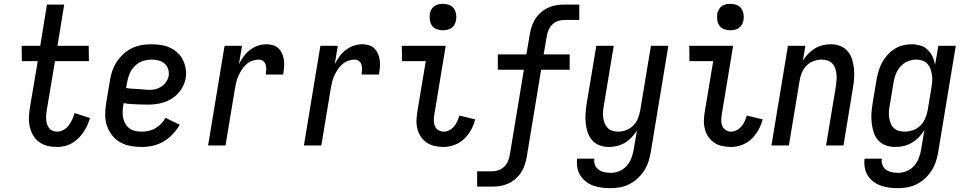

<svg xmlns="http://www.w3.org/2000/svg" viewBox="-20 -759 5040 1002"><path d="M277 8Q251 8 227 2Q203 -4 184 -18Q165 -32 153 -52.5Q141 -73 135.5 -97Q130 -121 131 -146.5Q132 -172 136 -197L177 -440H94L93 -520H190L225 -735H315L280 -520H443L444 -440H267L224 -184Q222 -172 221 -159.5Q220 -147 221 -135Q222 -123 225.5 -111.5Q229 -100 236 -91Q243 -82 254 -77Q265 -72 278 -72Q295 -72 311.5 -81Q328 -90 338.5 -104.5Q349 -119 357 -135.5Q365 -152 369 -169L450 -143Q444 -124 435.5 -105Q427 -86 415.5 -69Q404 -52 388.5 -37Q373 -22 355 -11.5Q337 -1 317 3.5Q297 8 277 8Z M719 8Q689 8 660 2.5Q631 -3 606.5 -17Q582 -31 564.5 -53.5Q547 -76 538 -103Q529 -130 529 -160Q529 -190 534 -221L554 -341Q558 -366 566.5 -390.5Q575 -415 590 -437.5Q605 -460 625.5 -478.5Q646 -497 670.5 -508.5Q695 -520 720.5 -524Q746 -528 771 -528Q796 -528 821 -524Q846 -520 867.5 -510Q889 -500 906.5 -484Q924 -468 934.5 -446.5Q945 -425 949 -400.5Q953 -376 949 -350Q945 -329 935 -309Q925 -289 909.5 -272Q894 -255 874.5 -243Q855 -231 834 -224.5Q813 -218 791.5 -215.5Q770 -213 749 -213Q738 -213 728 -213.5Q718 -214 707 -214H705Q685 -215 665 -216Q645 -217 625 -221L623 -207Q620 -190 620 -173Q620 -156 623.5 -140.5Q627 -125 635.5 -111Q644 -97 657 -88Q670 -79 686.5 -75.5Q703 -72 720 -72Q738 -72 756 -76Q774 -80 790.5 -89.5Q807 -99 821 -113.5Q835 -128 844 -144L918 -108Q903 -82 881.5 -59Q860 -36 833.5 -20.5Q807 -5 777.5 1.5Q748 8 719 8ZM761 -290Q777 -290 793 -294Q809 -298 823 -307.5Q837 -317 847 -331.5Q857 -346 860 -362Q863 -381 857.5 -398.5Q852 -416 838.5 -427.5Q825 -439 807.5 -443.5Q790 -448 771 -448Q748 -448 724.5 -440Q701 -432 683 -414Q665 -396 656 -373.5Q647 -351 643 -327L638 -300Q653 -297 668.5 -296Q684 -295 699.5 -294.5Q715 -294 730.5 -292Q746 -290 761 -290Z M1066 0 1152 -520H1243L1227 -424Q1237 -445 1251.5 -464.5Q1266 -484 1285 -498.5Q1304 -513 1326 -520.5Q1348 -528 1370 -528Q1388 -528 1405 -523Q1422 -518 1434 -506Q1446 -494 1453 -477.5Q1460 -461 1462 -443Q1464 -425 1462.5 -406.5Q1461 -388 1458 -370H1367Q1369 -383 1369.5 -396Q1370 -409 1366.5 -421Q1363 -433 1353.5 -440.5Q1344 -448 1331 -448Q1314 -448 1297 -442Q1280 -436 1266 -423.5Q1252 -411 1242 -395.5Q1232 -380 1224.5 -363.5Q1217 -347 1213 -330Q1209 -313 1206 -296L1157 0Z M1566 0 1652 -520H1743L1727 -424Q1737 -445 1751.5 -464.5Q1766 -484 1785 -498.5Q1804 -513 1826 -520.5Q1848 -528 1870 -528Q1888 -528 1905 -523Q1922 -518 1934 -506Q1946 -494 1953 -477.5Q1960 -461 1962 -443Q1964 -425 1962.5 -406.5Q1961 -388 1958 -370H1867Q1869 -383 1869.5 -396Q1870 -409 1866.5 -421Q1863 -433 1853.5 -440.5Q1844 -448 1831 -448Q1814 -448 1797 -442Q1780 -436 1766 -423.5Q1752 -411 1742 -395.5Q1732 -380 1724.5 -363.5Q1717 -347 1713 -330Q1709 -313 1706 -296L1657 0Z M2295 8Q2271 8 2248.5 3Q2226 -2 2208 -14Q2190 -26 2177.5 -44Q2165 -62 2159 -84Q2153 -106 2153.5 -129.5Q2154 -153 2158 -176L2202 -440H2078L2077 -520H2306L2247 -163Q2244 -148 2244 -132Q2244 -116 2249 -102.5Q2254 -89 2267 -80.5Q2280 -72 2296 -72Q2310 -72 2324.5 -79.5Q2339 -87 2349.5 -99.5Q2360 -112 2366.5 -126.5Q2373 -141 2377 -156L2460 -136Q2453 -108 2438.5 -81.5Q2424 -55 2402 -34Q2380 -13 2351.5 -2.5Q2323 8 2295 8ZM2291 -601Q2275 -601 2259.5 -606.5Q2244 -612 2235 -624.5Q2226 -637 2223.5 -653.5Q2221 -670 2223 -687Q2225 -698 2231 -709Q2237 -720 2247 -727Q2257 -734 2268.5 -736.5Q2280 -739 2292 -739Q2308 -739 2323.5 -733.5Q2339 -728 2348 -715.5Q2357 -703 2360 -686.5Q2363 -670 2360 -653Q2358 -642 2352 -631Q2346 -620 2336 -613Q2326 -606 2314.5 -603.5Q2303 -601 2291 -601Z M2470 215V135H2548Q2565 135 2582 129Q2599 123 2612 110Q2625 97 2631.5 80.5Q2638 64 2641 47L2714 -395H2578V-475H2727L2745 -580Q2748 -601 2755 -621.5Q2762 -642 2774 -661Q2786 -680 2803.5 -695Q2821 -710 2841 -719Q2861 -728 2882 -731.5Q2903 -735 2924 -735H3003V-655H2925Q2908 -655 2891 -649Q2874 -643 2861.5 -630Q2849 -617 2842 -600.5Q2835 -584 2833 -567L2817 -475H2953V-395H2804L2729 60Q2725 81 2718.5 101.5Q2712 122 2699.5 141Q2687 160 2669.5 175Q2652 190 2632 199Q2612 208 2591 211.5Q2570 215 2549 215Z M3167 223Q3143 223 3120 220Q3097 217 3076 209.5Q3055 202 3037.5 188.5Q3020 175 3008.5 156.5Q2997 138 2993 115.5Q2989 93 2992 69H3082Q3079 86 3085 101.5Q3091 117 3104 126.5Q3117 136 3133.5 139.5Q3150 143 3167 143Q3189 143 3211.5 134Q3234 125 3250 107Q3266 89 3274.5 67Q3283 45 3287 22L3304 -78Q3292 -59 3276 -42Q3260 -25 3240.5 -13.5Q3221 -2 3199.5 3Q3178 8 3157 8Q3131 8 3108 -1Q3085 -10 3069.5 -28Q3054 -46 3046.5 -69.5Q3039 -93 3036.5 -118Q3034 -143 3036 -169Q3038 -195 3042 -221L3092 -520H3183L3131 -207Q3128 -192 3127 -176Q3126 -160 3128 -145Q3130 -130 3135.5 -116Q3141 -102 3151 -91.5Q3161 -81 3176 -76.5Q3191 -72 3207 -72Q3227 -72 3248 -80Q3269 -88 3285 -104Q3301 -120 3309 -140.5Q3317 -161 3321 -182L3377 -520H3468L3376 36Q3372 60 3364 84.5Q3356 109 3342 131Q3328 153 3308 171.5Q3288 190 3264.5 202Q3241 214 3216 218.5Q3191 223 3167 223Z M3795 8Q3771 8 3748.5 3Q3726 -2 3708 -14Q3690 -26 3677.5 -44Q3665 -62 3659 -84Q3653 -106 3653.5 -129.5Q3654 -153 3658 -176L3702 -440H3578L3577 -520H3806L3747 -163Q3744 -148 3744 -132Q3744 -116 3749 -102.5Q3754 -89 3767 -80.5Q3780 -72 3796 -72Q3810 -72 3824.5 -79.5Q3839 -87 3849.5 -99.5Q3860 -112 3866.5 -126.5Q3873 -141 3877 -156L3960 -136Q3953 -108 3938.5 -81.5Q3924 -55 3902 -34Q3880 -13 3851.5 -2.5Q3823 8 3795 8ZM3791 -601Q3775 -601 3759.5 -606.5Q3744 -612 3735 -624.5Q3726 -637 3723.5 -653.5Q3721 -670 3723 -687Q3725 -698 3731 -709Q3737 -720 3747 -727Q3757 -734 3768.5 -736.5Q3780 -739 3792 -739Q3808 -739 3823.5 -733.5Q3839 -728 3848 -715.5Q3857 -703 3860 -686.5Q3863 -670 3860 -653Q3858 -642 3852 -631Q3846 -620 3836 -613Q3826 -606 3814.5 -603.5Q3803 -601 3791 -601Z M4006 0 4092 -520H4183L4170 -442Q4181 -461 4197.5 -478Q4214 -495 4233 -506.5Q4252 -518 4273.5 -523Q4295 -528 4316 -528Q4342 -528 4365 -519Q4388 -510 4403.5 -492Q4419 -474 4426.5 -450.5Q4434 -427 4436.5 -402Q4439 -377 4437.5 -351Q4436 -325 4431 -299L4382 0H4291L4343 -313Q4345 -328 4346 -344Q4347 -360 4345 -375Q4343 -390 4338 -404Q4333 -418 4322.5 -428.5Q4312 -439 4297.5 -443.5Q4283 -448 4267 -448Q4247 -448 4225.5 -440Q4204 -432 4188.5 -416Q4173 -400 4164.5 -379.5Q4156 -359 4153 -338L4097 0Z M4667 223Q4643 223 4620 220Q4597 217 4576 209.5Q4555 202 4537.5 188.5Q4520 175 4508.5 156.5Q4497 138 4493 115.5Q4489 93 4492 69H4582Q4579 86 4585 101.5Q4591 117 4604 126.5Q4617 136 4633.5 139.5Q4650 143 4667 143Q4689 143 4711.5 134Q4734 125 4750 107Q4766 89 4774.5 67Q4783 45 4787 22L4804 -80Q4792 -60 4775.5 -43Q4759 -26 4738.5 -14Q4718 -2 4696 3Q4674 8 4652 8Q4626 8 4602.5 -0.5Q4579 -9 4563 -27Q4547 -45 4539.5 -68.5Q4532 -92 4529 -117.5Q4526 -143 4528 -169Q4530 -195 4534 -221L4554 -341Q4558 -363 4564.5 -386Q4571 -409 4582 -430Q4593 -451 4609.5 -470Q4626 -489 4646.5 -502.5Q4667 -516 4690.5 -522Q4714 -528 4737 -528Q4760 -528 4782.5 -521.5Q4805 -515 4821 -499.5Q4837 -484 4846.5 -464Q4856 -444 4860 -421L4877 -520H4968L4876 36Q4872 60 4864 84.5Q4856 109 4842 131Q4828 153 4808 171.5Q4788 190 4764.5 202Q4741 214 4716 218.5Q4691 223 4667 223ZM4701 -72Q4723 -72 4744.5 -79.5Q4766 -87 4782.5 -103Q4799 -119 4808 -140Q4817 -161 4821 -182L4841 -302Q4844 -319 4845 -336Q4846 -353 4843.5 -369Q4841 -385 4835.5 -400Q4830 -415 4819 -426.5Q4808 -438 4793 -443Q4778 -448 4761 -448Q4739 -448 4716.5 -438.5Q4694 -429 4678.5 -411Q4663 -393 4654.5 -371Q4646 -349 4643 -327L4623 -207Q4620 -192 4619 -176Q4618 -160 4620.5 -144.5Q4623 -129 4628.5 -115Q4634 -101 4644.5 -91Q4655 -81 4670 -76.5Q4685 -72 4701 -72Z"/></svg>

Font: Iosevka Curly Medium
Style: Italic
Weight: 500
Italic angle: -9°
Monospace: yes
Designer: Belleve Invis
Foundry: Belleve Invis
Version: Version 22.1.2; ttfautohint (v1.8.4)